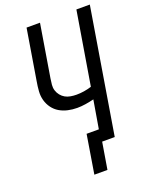

<svg xmlns="http://www.w3.org/2000/svg" viewBox="-163 -819 827 1061"><g transform="rotate(-20 250.5 -289.0)"><path d="M203 157 240 -70H312L340 -236Q316 -230 290.5 -226Q265 -222 241 -222Q213 -222 186.5 -228Q160 -234 138 -247Q116 -260 100.5 -281Q85 -302 78 -327.5Q71 -353 73 -381Q75 -409 80 -437L129 -735H208L157 -425Q154 -407 152.5 -389.5Q151 -372 156 -356Q161 -340 171.5 -327Q182 -314 196 -306Q210 -298 227.5 -295Q245 -292 262 -292Q284 -292 306.5 -295.5Q329 -299 351 -306L422 -735H501L380 0H306L280 157Z"/></g></svg>

Font: Iosevka SS18
Style: Italic
Weight: 400
Italic angle: -9°
Monospace: yes
Designer: Belleve Invis
Foundry: Belleve Invis
Version: Version 25.1.1; ttfautohint (v1.8.4)